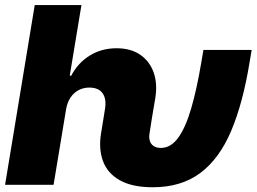

<svg xmlns="http://www.w3.org/2000/svg" viewBox="-20 -748 1039 777"><path d="M0.5 0 120.6 -727.5H309.6L262.2 -441.4H268.1Q295.4 -493.7 343.3 -523.2Q391.1 -552.7 451.7 -552.7Q509.3 -552.7 547.6 -526.4Q585.9 -500 602.1 -453.9Q618.2 -407.7 607.9 -347.7L595.2 -272.5H399.4L404.8 -306.6Q411.6 -347.2 395.3 -370.4Q378.9 -393.6 341.3 -393.6Q317.4 -393.6 297.9 -383.1Q278.3 -372.6 265.4 -353.3Q252.4 -334 247.6 -306.6L196.8 0ZM598.1 9.8Q515.6 9.8 465.6 -18.1Q415.5 -45.9 397 -95.5Q378.4 -145 389.2 -210L399.4 -272.5H595.2L585.4 -210Q582 -191.4 586.4 -177.7Q590.8 -164.1 602.3 -156.7Q613.8 -149.4 630.9 -149.4Q671.4 -149.4 701.4 -190.9Q731.4 -232.4 753.9 -309.8Q776.4 -387.2 794.4 -494.1L803.2 -545.9H998.5L989.7 -494.1Q962.9 -330.1 915.3 -217.8Q867.7 -105.5 790.5 -47.9Q713.4 9.8 598.1 9.8Z"/></svg>

Font: Inter 28pt Black
Style: Italic
Weight: 900
Italic angle: -9.3988°
Designer: Rasmus Andersson
Foundry: rsms
Version: Version 4.001;git-66647c0bb